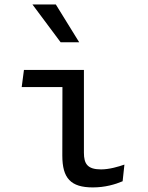

<svg xmlns="http://www.w3.org/2000/svg" viewBox="-20 -826 660 858"><path d="M258.5 -130.5C258.5 -29.5 296 11.5 395 11.5C449.5 11.5 495 -2 528 -16L536 -90.5C510.5 -81.5 469 -69 431.5 -69C370.5 -69 355 -94.5 355 -143.5V-513.5H87L77 -437H259ZM334 -637 229.5 -806H125L251 -637Z"/></svg>

Font: Monaspace Argon
Style: Regular
Weight: 400
Designer: Riley Cran & the Lettermatic Team
Foundry: Lettermatic
Version: Version 1.200 (Monaspace Argon)